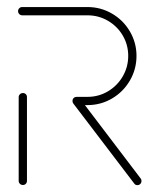

<svg xmlns="http://www.w3.org/2000/svg" viewBox="-20 -539 455 559"><path d="M46.7 -0.4Q41.5 -0.4 38 -3.9Q34.4 -7.4 34.4 -12.2V-256.3Q34.4 -261.1 38 -264.6Q41.5 -268.1 46.7 -268.1Q51.9 -268.1 55.2 -264.8Q58.5 -261.5 58.5 -256.3V-12.2Q58.5 -7.4 55.2 -3.9Q51.9 -0.4 46.7 -0.4ZM391.9 -12.2Q391.9 -7 388.5 -3.5Q385.2 0 380 0Q373.7 0 370.7 -4.8L193.3 -237.8Q191.1 -240.7 191.1 -245.2Q191.1 -250.4 194.6 -253.7Q198.1 -257 203 -257Q208.9 -257 212.6 -252.2L389.6 -19.3Q391.9 -16.7 391.9 -12.2ZM191.1 -245.2Q191.1 -250.4 194.6 -253.7Q198.1 -257 203 -257H234.8Q267 -257 294.3 -273.1Q321.5 -289.3 337.4 -316.7Q353.3 -344.1 353.3 -376.3Q353.3 -408.5 337.4 -435.6Q321.5 -462.6 294.3 -478.5Q267 -494.4 234.8 -494.4H44.8Q39.6 -494.4 36.1 -498Q32.6 -501.5 32.6 -506.7Q32.6 -511.5 36.1 -515Q39.6 -518.5 44.8 -518.5H234.8Q273.3 -518.5 306.1 -499.4Q338.9 -480.4 358.1 -447.6Q377.4 -414.8 377.4 -376.3Q377.4 -337.4 358.1 -304.4Q338.9 -271.5 306.1 -252.2Q273.3 -233 234.8 -233H203Q198.1 -233 194.6 -236.5Q191.1 -240 191.1 -245.2Z"/></svg>

Font: 26F Galaxy Hebrew Thin
Style: Regular
Weight: 100
Designer: C₂₉H₂₅N₃O₅
Version: Version 1.000